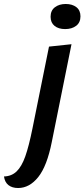

<svg xmlns="http://www.w3.org/2000/svg" viewBox="-112 -744 424 964"><path d="M292 -662Q292 -631 270.5 -614.5Q249 -598 215 -598Q182 -598 162 -614Q142 -630 142 -660Q142 -691 163.5 -707.5Q185 -724 218 -724Q251 -724 271.5 -708Q292 -692 292 -662ZM-21 200Q-51 200 -69.5 185.5Q-88 171 -92 142Q-54 141 -28.5 116.5Q-3 92 15 41Q33 -10 51 -99L134 -510L247 -522L148 -31Q124 90 80 145Q36 200 -21 200Z"/></svg>

Font: Sansita
Style: Italic
Weight: 400
Italic angle: -11°
Designer: Pablo Cosgaya
Foundry: Omnibus-Type
Version: Version 1.006